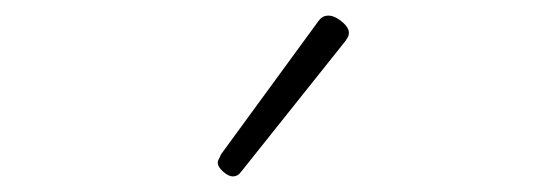

<svg xmlns="http://www.w3.org/2000/svg" viewBox="-20 -856 685 246"><path d="M278 -630Q273 -630 266 -636Q259 -642 259 -648Q259 -650 260.5 -652.5Q262 -655 263 -658L388 -829Q391 -833 394 -834.5Q397 -836 401 -836Q406 -836 412 -832.5Q418 -829 422.5 -824Q427 -819 427 -814Q427 -811 426 -809Q425 -807 423 -804L289 -636Q285 -630 278 -630Z"/></svg>

Font: Playwrite CL Thin
Style: Regular
Weight: 100
Designer: Veronika Burian, José Scaglione
Foundry: TypeTogether
Version: Version 1.002